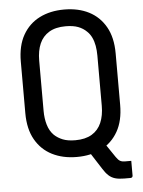

<svg xmlns="http://www.w3.org/2000/svg" viewBox="-58 -766 717 960"><g transform="rotate(-5 300.0 -286.0)"><path d="M420 -71Q439 -43 456.5 -17Q474 9 493 37Q504 53 513.5 58Q523 63 538 63Q543 63 547 63Q551 63 555 63H569Q569 83 569 100Q569 117 569 137Q569 142 566 145Q563 148 558 148Q551 148 542 148Q533 148 526 148Q499 148 480.5 142.5Q462 137 448 124Q434 111 421 90Q400 58 381.5 28.5Q363 -1 343 -32ZM300 -720Q371 -720 424 -693Q477 -666 507.5 -612.5Q538 -559 538 -479V-221Q538 -141 507.5 -87.5Q477 -34 424 -7Q371 20 300 20Q230 20 176.5 -7Q123 -34 92.5 -87.5Q62 -141 62 -221V-479Q62 -559 92.5 -612.5Q123 -666 176.5 -693Q230 -720 300 -720ZM154 -224Q154 -186 163.5 -154Q173 -122 194 -101Q212 -84 237 -74Q262 -64 300 -64Q350 -64 382.5 -83.5Q415 -103 430.5 -139Q446 -175 446 -224V-476Q446 -502 442 -525Q438 -548 429 -567Q420 -586 406 -599Q388 -617 363 -626.5Q338 -636 300 -636Q250 -636 217.5 -616.5Q185 -597 169.5 -561.5Q154 -526 154 -476Z"/></g></svg>

Font: Recursive Monospace
Style: Regular
Weight: 400
Version: Version 1.047